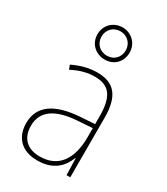

<svg xmlns="http://www.w3.org/2000/svg" viewBox="-200 -890 858 988"><g transform="rotate(30 229.0 -396.5)"><path d="M230 -613C283 -613 324 -651 324 -708C324 -762 282 -803 229 -803C176 -803 133 -764 133 -708C133 -650 178 -613 230 -613ZM230 -636C185 -636 157 -669 157 -708C157 -748 186 -780 229 -780C270 -780 301 -749 301 -708C301 -667 272 -636 230 -636ZM232 -537C182 -537 133 -523 88 -501L98 -476C147 -502 190 -512 232 -512C316 -512 354 -467 354 -347V-301L266 -295C127 -285 44 -234 44 -129C44 -49 91 10 189 10C286 10 331 -42 353 -99H355L358 0H380V-353C380 -483 332 -537 232 -537ZM267 -271 354 -277V-220C353 -98 304 -14 189 -14C114 -14 72 -57 72 -129C72 -220 145 -263 267 -271Z"/></g></svg>

Font: Noto Sans Thai Looped SemiCondensed Thin
Style: Regular
Weight: 100
Width: 4
Designer: Sasikarn Vongin, Ben Mitchell
Foundry: The Fontpad Ltd
Version: Version 1.001